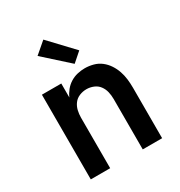

<svg xmlns="http://www.w3.org/2000/svg" viewBox="-180 -896 959 1021"><g transform="rotate(-30 300.0 -385.0)"><path d="M81 0V-520H200V-434Q209 -455 224 -473.5Q239 -492 259 -504.5Q279 -517 302 -522.5Q325 -528 348 -528Q374 -528 400 -521Q426 -514 446.5 -498Q467 -482 481.5 -460Q496 -438 504.5 -413Q513 -388 516 -362Q519 -336 519 -310V0H400V-310Q400 -332 395 -353.5Q390 -375 377 -392.5Q364 -410 343 -418.5Q322 -427 300 -427Q278 -427 257 -418.5Q236 -410 223 -392.5Q210 -375 205 -353.5Q200 -332 200 -310V0ZM314 -575 164 -710 234 -770 371 -625Z"/></g></svg>

Font: Iosevka Fixed Extended
Style: Bold
Weight: 700
Width: 7
Monospace: yes
Designer: Belleve Invis
Foundry: Belleve Invis
Version: Version 24.1.1; ttfautohint (v1.8.4)